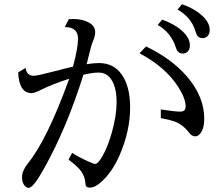

<svg xmlns="http://www.w3.org/2000/svg" viewBox="-20 -874 1020 907"><path d="M101.1 -553.2Q105.5 -516.1 139.6 -516.1Q157.2 -516.1 238.3 -537.6Q284.2 -549.8 324.7 -559.1Q348.6 -647.9 348.6 -690.9Q348.6 -746.1 286.1 -746.1L304.7 -783.2Q317.4 -784.2 325.7 -784.2Q368.7 -784.2 398.9 -768.1Q429.7 -751.5 429.7 -721.7Q429.7 -704.1 419.9 -681.2Q411.1 -661.1 401.9 -621.1Q398.9 -607.4 394 -589.4Q390.6 -578.6 389.2 -570.8Q422.4 -576.2 447.3 -576.2Q516.6 -576.2 554.7 -522.5Q594.7 -465.8 594.7 -366.7Q594.7 -253.9 543.9 -138.2Q509.3 -60.1 457.5 -13.7Q428.7 12.2 404.8 12.2Q389.6 12.2 385.7 3.9Q384.3 1.5 382.8 -13.2Q379.4 -52.7 345.2 -85.4Q332 -98.6 303.7 -120.1L320.8 -151.9Q352.1 -131.3 396 -111.8Q407.7 -106.9 412.1 -105Q423.3 -99.6 428.7 -99.6Q443.4 -99.6 463.9 -136.2Q489.7 -181.6 508.3 -248Q530.8 -327.6 530.8 -391.6Q530.8 -461.4 505.4 -499Q483.9 -531.2 444.8 -531.2Q418.9 -531.2 374 -521Q296.9 -273.9 190.4 -82Q137.7 13.2 116.2 13.2Q104.5 13.2 96.2 2.9Q84 -11.7 84 -37.6Q84 -67.4 111.8 -102.1Q200.7 -211.4 303.2 -491.7L307.1 -502Q230 -477.5 175.8 -450.7Q143.1 -434.1 129.4 -434.1Q69.8 -434.1 65.9 -532.2ZM739.7 -356.9Q805.7 -346.7 832 -346.7Q856.9 -346.7 856.9 -371.1Q856.9 -408.2 823.2 -461.4Q762.7 -557.1 639.2 -622.1L669.9 -654.8Q790 -596.7 862.3 -513.7Q944.8 -418.5 944.8 -313Q944.8 -274.4 932.6 -252.9Q919.9 -230 902.3 -230Q886.2 -230 875 -245.1Q843.3 -287.1 801.3 -301.3Q782.2 -308.1 739.7 -315.9ZM746.1 -781.2Q800.8 -761.7 835.4 -732.4Q877 -697.3 877 -659.7Q877 -638.2 863.8 -627.9Q854.5 -621.1 843.8 -621.1Q819.8 -621.1 812 -646Q789.6 -718.8 725.1 -756.3ZM839.8 -854Q894.5 -835 929.2 -805.2Q970.7 -770 970.7 -732.4Q970.7 -711.4 957.5 -700.7Q948.2 -693.8 937.5 -693.8Q917 -693.8 908.7 -710.9Q907.2 -713.9 902.8 -728Q883.3 -792 818.8 -829.1Z"/></svg>

Font: BIZ UDPMincho
Style: Regular
Weight: 400
Designer: TypeBank Co., Ltd.
Foundry: Morisawa Inc.
Version: Version 1.06